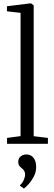

<svg xmlns="http://www.w3.org/2000/svg" viewBox="-20 -839 313 1120"><path d="M100 -45V-764L20.5 -773V-802.5L153.5 -819H161.5L176.5 -808V-44.5L259.5 -34.5V0H21V-34.5ZM191 135Q191 165 176.8 191.8Q162.5 218.5 145.5 236.8Q128.5 255 120 260.5H119L97 245V240.5Q110.5 229.5 118.5 211Q126.5 192.5 126.5 179.5Q126.5 166.5 121 157.5Q115.5 148.5 106 141.5Q98 135.5 92.2 127.5Q86.5 119.5 86.5 105Q86.5 89.5 94 80Q101.5 70.5 112 66.2Q122.5 62 132 62H134Q160 62 175.5 81.5Q191 101 191 135Z"/></svg>

Font: Merriweather 60pt Light
Style: Regular
Weight: 300
Version: Version 2.100